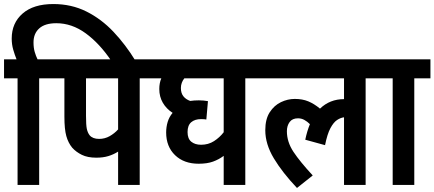

<svg xmlns="http://www.w3.org/2000/svg" viewBox="-20 -916 2152 951"><path d="M67 -528H0V-622H62Q53 -644 45.5 -670Q38 -696 38 -725Q38 -802 92 -849Q146 -896 244 -896Q334 -896 408 -859Q482 -822 542 -758.5Q602 -695 651 -615H531Q473 -701 404.5 -751Q336 -801 259 -801Q203 -801 174.5 -775.5Q146 -750 146 -706Q146 -679 152 -658.5Q158 -638 166 -622H254V-528H174V0H67Z M672 -528V0H565V-165Q543 -151 517 -143Q491 -135 457 -135Q414 -135 385.5 -149Q357 -163 338 -184Q318 -208 308.5 -242Q299 -276 299 -338V-528H241V-622H751V-528ZM565 -528H406V-342Q406 -297 410 -278Q414 -259 424 -246Q439 -228 471 -228Q499 -228 523 -241.5Q547 -255 565 -275Z M1274 -528H1195V0H1088V-144Q1064 -126 1035 -115.5Q1006 -105 964 -105Q891 -105 847 -147.5Q803 -190 803 -260Q803 -287 810.5 -312Q818 -337 835 -357Q804 -377 786.5 -407Q769 -437 769 -475Q769 -505 779 -528H739V-622H1274ZM909 -262Q909 -229 927.5 -214Q946 -199 976 -199Q1012 -199 1040 -217Q1068 -235 1088 -261V-528H893Q885 -518 880.5 -506Q876 -494 876 -480Q876 -455 888 -439.5Q900 -424 922 -416Q942 -419 965 -419Q988 -419 1010 -415L1002 -324Q993 -326 976 -326Q945 -326 927 -310.5Q909 -295 909 -262Z M1262 -528V-622H1871V-528H1791V0H1684V-335Q1667 -333 1649.5 -321.5Q1632 -310 1616.5 -281Q1601 -252 1590 -197L1492 -224Q1501 -267 1515 -301Q1502 -314 1487.5 -322Q1473 -330 1456 -330Q1428 -330 1414.5 -311.5Q1401 -293 1401 -266Q1401 -213 1433.5 -164Q1466 -115 1529 -47L1451 15Q1379 -61 1336.5 -131.5Q1294 -202 1294 -271Q1294 -326 1316 -360Q1338 -394 1371.5 -410Q1405 -426 1440 -426Q1478 -426 1507 -414Q1536 -402 1565 -378Q1614 -425 1684 -425V-528Z M2032 -528V0H1925V-528H1858V-622H2112V-528Z"/></svg>

Font: Noto Sans Devanagari Condensed SemiBold
Style: Regular
Weight: 600
Width: 3
Designer: Jelle Bosma - Monotype Design Team
Foundry: Monotype Imaging Inc.
Version: Version 2.004; ttfautohint (v1.8.4.7-5d5b)